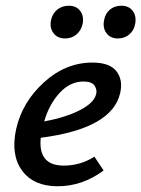

<svg xmlns="http://www.w3.org/2000/svg" viewBox="-20 -643 492 669"><path d="M207 -509Q180 -509 166 -528Q152 -547 158 -574Q163 -596 179.5 -609.5Q196 -623 220 -623Q246 -623 259.5 -605Q273 -587 268 -560Q263 -537 246.5 -523Q230 -509 207 -509ZM403 -623Q429 -623 442.5 -605Q456 -587 451 -560Q447 -537 430.5 -523Q414 -509 391 -509Q364 -509 350.5 -528Q337 -547 343 -574Q347 -596 363 -609.5Q379 -623 403 -623ZM302 -425Q362 -425 385.5 -395Q409 -365 399 -320Q372 -195 122 -163Q112 -66 202 -66Q260 -66 309 -97L341 -49Q267 6 181 6Q97 6 57 -48.5Q17 -103 36 -192Q57 -287 133 -356Q209 -425 302 -425ZM315 -315Q319 -330 309.5 -344.5Q300 -359 271 -359Q224 -359 187.5 -319Q151 -279 134 -220Q210 -234 259 -259.5Q308 -285 315 -315Z"/></svg>

Font: EauTestInfant Semibold
Style: Italic
Weight: 600
Italic angle: -12°
Designer: Christian Thalmann (Catharsis Fonts)
Version: Version 0.001;PS 000.001;hotconv 1.0.88;makeotf.lib2.5.64775